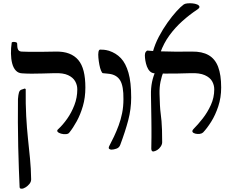

<svg xmlns="http://www.w3.org/2000/svg" viewBox="-20 -905 1391 1165"><path d="M401 -101Q395 -92 380 -91Q365 -90 350.5 -94Q336 -98 329.5 -105.5Q323 -113 334 -122Q362 -148 388 -185Q414 -222 431.5 -267.5Q449 -313 449 -363Q449 -389 436 -412Q423 -435 393 -449Q363 -463 310 -461Q270 -460 236 -459Q202 -458 172.5 -458Q143 -458 114 -460Q91 -461 76 -477Q61 -493 54 -520Q47 -547 46.5 -580Q46 -613 51 -646Q52 -650 60 -650.5Q68 -651 76 -649Q84 -647 84 -641Q84 -616 89.5 -604.5Q95 -593 111 -592Q135 -591 160.5 -590.5Q186 -590 223 -590.5Q260 -591 318 -592Q365 -593 399 -580Q433 -567 455 -541Q477 -515 487.5 -473.5Q498 -432 498 -374Q498 -313 483 -261.5Q468 -210 445.5 -169Q423 -128 401 -101ZM112 240Q105 240 102.5 238Q100 236 99 231Q97 184 94.5 120.5Q92 57 90.5 -16Q89 -89 88.5 -163Q88 -237 89 -304Q91 -330 95 -343.5Q99 -357 110 -361L131 -368L136 -364Q135 -273 139 -200.5Q143 -128 149.5 -66Q156 -4 162 56.5Q168 117 169 183Q169 198 159 210.5Q149 223 135.5 231.5Q122 240 112 240Z M656 3Q650 3 643.5 -1Q637 -5 642 -17Q657 -45 672 -77Q687 -109 700 -144Q713 -179 721 -218.5Q729 -258 729 -303Q730 -382 709.5 -416.5Q689 -451 643 -457Q634 -458 624.5 -459Q615 -460 604 -461Q599 -462 593 -476.5Q587 -491 583 -512Q579 -533 577 -554.5Q575 -576 577.5 -590Q580 -604 588 -604Q599 -604 611 -603Q623 -602 641 -597Q684 -583 713.5 -552Q743 -521 759.5 -463.5Q776 -406 776 -313Q776 -243 758 -175Q740 -107 710 -27Q704 -9 686.5 -3Q669 3 656 3Z M1212 -101Q1204 -94 1191 -92.5Q1178 -91 1165.5 -94Q1153 -97 1148.5 -104Q1144 -111 1154 -122Q1181 -149 1210 -186Q1239 -223 1259.5 -268Q1280 -313 1280 -363Q1280 -389 1267 -412Q1254 -435 1222.5 -449Q1191 -463 1137 -461Q1099 -460 1059 -459Q1019 -458 983 -458.5Q947 -459 919 -460Q901 -461 889.5 -472.5Q878 -484 871.5 -501.5Q865 -519 862 -537.5Q859 -556 859 -570Q859 -583 865 -591Q871 -599 876 -598Q907 -595 951.5 -593.5Q996 -592 1046.5 -591.5Q1097 -591 1145 -592Q1206 -593 1245.5 -570.5Q1285 -548 1303.5 -499.5Q1322 -451 1322 -374Q1322 -313 1304.5 -260Q1287 -207 1261.5 -166.5Q1236 -126 1212 -101ZM911 14Q906 15 902 11Q898 7 898 -3Q899 -43 899 -72Q899 -101 899 -126.5Q899 -152 898.5 -179Q898 -206 897.5 -241.5Q897 -277 896 -327Q895 -371 902.5 -407.5Q910 -444 926 -478H975Q961 -444 954 -409.5Q947 -375 948 -336Q949 -295 950.5 -266.5Q952 -238 955 -216Q958 -194 960 -170.5Q962 -147 963 -117Q964 -87 964 -42Q964 -29 955 -15.5Q946 -2 933.5 5.5Q921 13 911 14ZM953 -586 907 -589Q920 -637 944 -682.5Q968 -728 996.5 -768Q1025 -808 1051 -836.5Q1077 -865 1095 -878Q1102 -883 1117 -884.5Q1132 -886 1148 -884.5Q1164 -883 1176 -878Q1188 -873 1190 -865Q1192 -857 1177 -847Q1130 -816 1086.5 -777Q1043 -738 1008.5 -691Q974 -644 953 -586Z"/></svg>

Font: Noto Rashi Hebrew Medium
Style: Regular
Weight: 500
Version: Version 1.006